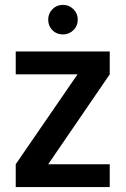

<svg xmlns="http://www.w3.org/2000/svg" viewBox="-20 -760 511 780"><path d="M425.8 -550.8V-458L175.8 -92.8H425.8V0H43.9V-92.8L294.9 -458H43.9V-550.8ZM235.8 -620.1Q210 -620.1 192.9 -637.2Q175.8 -654.3 175.8 -680.2Q175.8 -705.1 193.1 -722.7Q210.4 -740.2 235.8 -740.2Q260.7 -740.2 278.3 -722.7Q295.9 -705.1 295.9 -680.2Q295.9 -654.8 278.3 -637.5Q260.7 -620.1 235.8 -620.1Z"/></svg>

Font: SVN-Poppins Medium
Style: Regular
Weight: 500
Designer: Ninad Kale (Devanagari), Jonny Pinhorn (Latin)
Foundry: Indian Type Foundry
Version: Version 3.002 2017